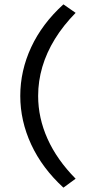

<svg xmlns="http://www.w3.org/2000/svg" viewBox="-20 -747 396 881"><path d="M271 -727 327 -688Q270 -630 231.8 -567.8Q193.5 -505.5 174.2 -440Q155 -374.5 155 -307Q155 -206 198.2 -109.8Q241.5 -13.5 327 73L271 114Q173.5 24.5 123.2 -84Q73 -192.5 73 -307Q73 -422.5 123.2 -530.5Q173.5 -638.5 271 -727Z"/></svg>

Font: Karla ExtraLight
Style: Regular
Weight: 400
Version: Version 2.001